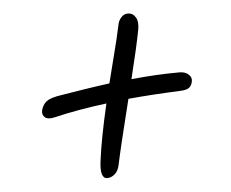

<svg xmlns="http://www.w3.org/2000/svg" viewBox="-44 -630 789 655"><g transform="rotate(-5 350.0 -302.5)"><path d="M136.2 -248Q114.3 -242.7 103.8 -251.2Q93.3 -259.8 96.2 -274.9Q101.1 -294.9 115.2 -305.7Q129.4 -316.4 167 -321.8Q277.3 -340.3 333 -347.2Q339.4 -373 350.8 -417.5Q362.3 -461.9 369.4 -491.2Q376.5 -520.5 380.9 -542Q383.3 -557.1 393.1 -568.1Q402.8 -579.1 416 -579.1Q433.6 -579.1 442.9 -563.2Q452.1 -547.4 446.8 -520Q435.5 -460.9 409.2 -355Q496.6 -363.8 574.2 -363.8Q593.8 -363.8 605.2 -353.5Q616.7 -343.3 613.8 -329.1Q610.8 -314.5 601.6 -307.9Q592.3 -301.3 573.2 -300.8Q471.2 -296.4 393.1 -289.1Q353 -128.9 340.8 -70.8Q336.4 -46.9 323.7 -36.4Q311 -25.9 297.9 -25.9Q272 -25.9 279.8 -85.9Q289.6 -162.6 316.9 -279.8Q221.2 -268.1 136.2 -248Z"/></g></svg>

Font: Shantell Sans Irregular Bouncy
Style: Italic
Weight: 300
Italic angle: -11.31°
Designer: Stephen Nixon, Anya Danilova, Shantell Martin
Foundry: Arrow Type
Version: Version 1.006;[9816181b4]